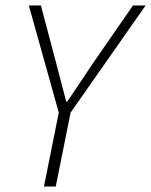

<svg xmlns="http://www.w3.org/2000/svg" viewBox="-20 -679 550 699"><path d="M140 0 194 -269 85 -659H129L184 -451Q194 -415 202.5 -380.5Q211 -346 221 -309H225Q249 -344 272.5 -380Q296 -416 320 -451L464 -659H510L237 -269L183 0Z"/></svg>

Font: TypoPRO Source Sans Pro
Style: Italic
Weight: 300
Italic angle: -11°
Designer: Paul D. Hunt
Foundry: Adobe Systems Incorporated
Version: Version 1.075;PS 2.000;hotconv 1.0.86;makeotf.lib2.5.63406